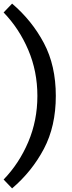

<svg xmlns="http://www.w3.org/2000/svg" viewBox="-60 -799 401 1063"><path d="M-40 195Q46 106 96.5 -13Q147 -132 147 -268Q147 -404 96.5 -522.5Q46 -641 -40 -730L7 -779Q117 -685 183 -560.5Q249 -436 249 -268Q249 -100 183 25Q117 150 7 244Z"/></svg>

Font: Radio Canada Medium
Style: Regular
Weight: 500
Designer: Charles Daoud, Etienne Aubert Bonn, Alexandre Saumier Demers, Jacques Le Bailly
Foundry: Radio-Canada
Version: Version 2.104; ttfautohint (v1.8.4.7-5d5b);gftools[0.9.28.de